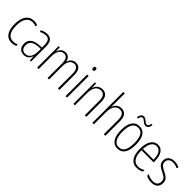

<svg xmlns="http://www.w3.org/2000/svg" viewBox="266 -2043 3337 3337"><g transform="rotate(45 1934.5 -375.0)"><path d="M240 10C276 10 313 2 340 -11V-46C310 -33 276 -25 243 -25C134 -25 88 -120 88 -260C88 -418 149 -504 251 -504C278 -504 306 -498 331 -485L343 -518C316 -532 286 -539 250 -539C125 -539 50 -437 50 -259C50 -93 111 10 240 10Z M576 -539C531 -539 485 -526 446 -503L460 -472C502 -496 540 -505 574 -505C645 -505 676 -466 676 -353V-307L603 -301C477 -291 406 -238 406 -133C406 -54 448 10 538 10C620 10 657 -38 677 -92H679L684 0H713V-357C713 -486 671 -539 576 -539ZM606 -271 677 -276V-218C676 -101 636 -22 544 -22C481 -22 445 -62 445 -133C445 -219 499 -262 606 -271Z M1283 -539C1211 -539 1171 -497 1148 -436H1145C1133 -495 1097 -539 1028 -539C950 -539 916 -485 898 -436H895L891 -529H862V0H899V-323C899 -426 942 -505 1024 -505C1079 -505 1118 -468 1118 -355V0H1155V-328C1155 -441 1203 -505 1278 -505C1334 -505 1373 -465 1373 -364V0H1411V-367C1411 -486 1362 -539 1283 -539Z M1582 -726C1559 -726 1551 -709 1551 -688C1551 -667 1561 -650 1581 -650C1602 -650 1612 -666 1612 -689C1612 -709 1604 -726 1582 -726ZM1599 -529H1562V0H1599Z M1935 -539C1852 -539 1807 -484 1788 -425H1786L1782 -529H1753V0H1790V-302C1790 -439 1848 -505 1931 -505C1996 -505 2034 -461 2034 -356V0H2072V-365C2072 -485 2023 -539 1935 -539Z M2257 -503V-760H2220V0H2257V-295C2257 -439 2316 -504 2397 -504C2461 -504 2501 -462 2501 -354V0H2539V-360C2539 -481 2490 -539 2401 -539C2320 -539 2276 -485 2257 -430H2254C2256 -454 2257 -473 2257 -503Z M2699 -615H2728C2733 -662 2754 -681 2778 -681C2822 -681 2850 -615 2907 -615C2950 -615 2983 -648 2986 -713H2958C2953 -668 2934 -647 2907 -647C2862 -647 2835 -713 2778 -713C2734 -713 2705 -680 2699 -615ZM3024 -265C3024 -433 2970 -539 2844 -539C2722 -539 2660 -442 2660 -266C2660 -90 2723 10 2843 10C2964 10 3024 -89 3024 -265ZM2698 -266C2698 -419 2744 -505 2844 -505C2947 -505 2986 -411 2986 -266C2986 -108 2941 -24 2843 -24C2744 -24 2698 -112 2698 -266Z M3299 -539C3181 -539 3123 -427 3123 -263C3123 -98 3183 10 3315 10C3364 10 3404 -2 3441 -23V-61C3397 -35 3361 -24 3317 -24C3213 -24 3160 -110 3161 -267H3459V-300C3459 -428 3414 -539 3299 -539ZM3299 -505C3386 -505 3423 -415 3423 -300H3162C3169 -437 3220 -505 3299 -505Z M3831 -130C3831 -220 3772 -249 3699 -287C3628 -323 3588 -346 3588 -407C3588 -471 3633 -505 3703 -505C3741 -505 3782 -495 3810 -477L3826 -510C3793 -528 3751 -539 3704 -539C3605 -539 3551 -484 3551 -407C3551 -323 3607 -292 3683 -254C3752 -219 3793 -196 3793 -130C3793 -64 3756 -25 3676 -25C3628 -25 3581 -40 3545 -63V-22C3574 -6 3620 10 3676 10C3779 10 3831 -44 3831 -130Z"/></g></svg>

Font: Noto Sans Arabic UI Cn XLt
Style: Regular
Weight: 200
Width: 3
Designer: Monotype Design Team, Nadine Chahine and Nizar Qandah
Foundry: Monotype Imaging Inc.
Version: Version 2.010